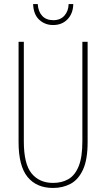

<svg xmlns="http://www.w3.org/2000/svg" viewBox="-20 -1014 526 951"><path d="M414 -310Q414 -223 391 -173.5Q368 -124 329.5 -103.5Q291 -83 243 -83Q161 -83 116.5 -137.5Q72 -192 72 -310V-807H98V-314Q98 -202 136.5 -155Q175 -108 243 -108Q286 -108 318.5 -126.5Q351 -145 369.5 -190Q388 -235 388 -314V-807H414ZM343 -994Q342 -947 314.5 -918.5Q287 -890 243 -890Q203 -890 174.5 -916Q146 -942 144 -994H167Q169 -957 189 -935.5Q209 -914 244 -914Q279 -914 299 -936.5Q319 -959 320 -994Z"/></svg>

Font: Noto Sans Kannada UI ExtraCondensed Thin
Style: Regular
Weight: 100
Width: 2
Designer: Jelle Bosma - Monotype Design Team
Foundry: Monotype Imaging Inc.
Version: Version 2.005; ttfautohint (v1.8.4.7-5d5b)